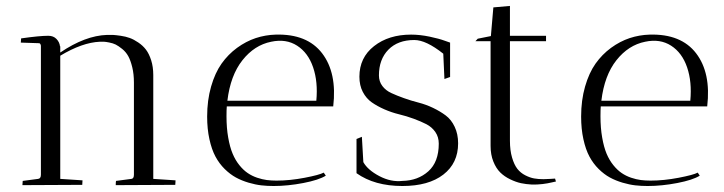

<svg xmlns="http://www.w3.org/2000/svg" viewBox="-20 -620 2430 644"><path d="M117.2 -466.8Q115.7 -475.1 110.8 -475.1L49.8 -477.1L50.8 -491.2Q112.3 -500 142.1 -500Q159.2 -500 169.4 -489.3Q179.7 -478.5 181.2 -464.8H182.1V-443.8Q265.6 -500.5 338.9 -502.9Q349.1 -503.4 358.6 -502.9Q368.2 -502.4 384.8 -500Q401.4 -497.6 415 -492.7Q428.7 -487.8 443.8 -477.5Q459 -467.3 469.5 -453.6Q480 -439.9 487.1 -417.7Q494.1 -395.5 494.1 -368.2V-20L568.8 -15.1Q568.8 -14.6 568.4 -7.6Q567.9 -0.5 567.9 0L368.2 1Q368.2 -8.3 369.1 -13.2L420.9 -20Q429.2 -21 429.2 -34.2V-342.8Q429.2 -371.6 423.6 -394.5Q418 -417.5 410.2 -431.6Q402.3 -445.8 389.9 -455.8Q377.4 -465.8 368.2 -470.5Q358.9 -475.1 346.2 -477.5Q333.5 -480 328.6 -480Q323.7 -480 316.9 -480Q315.4 -480 314.9 -480Q255.9 -477.5 182.1 -433.1V-20L256.8 -15.1Q256.8 -14.6 256.3 -7.6Q255.9 -0.5 255.9 0L55.2 1Q55.2 -1.5 55.7 -6.1Q56.2 -10.7 56.2 -13.2L107.9 -20Q117.2 -21 117.2 -34.2Z M1097.7 -263.2H740.7Q739.7 -252 739.7 -230Q739.7 -190.9 745.4 -158.7Q751 -126.5 760.3 -104.5Q769.5 -82.5 783 -65.9Q796.4 -49.3 810.8 -39.6Q825.2 -29.8 842.5 -23.9Q859.9 -18.1 875.2 -16.1Q890.6 -14.2 907.7 -14.2Q952.1 -14.2 1001.7 -23.7Q1051.3 -33.2 1065.9 -41L1072.8 -30.8Q1049.3 -16.1 997.3 -6.1Q945.3 3.9 897.9 3.9Q876.5 3.9 856.7 1.7Q836.9 -0.5 813.7 -7.3Q790.5 -14.2 771.2 -24.7Q752 -35.2 733.6 -53.2Q715.3 -71.3 702.6 -95Q689.9 -118.7 682.4 -153.1Q674.8 -187.5 674.8 -229Q674.8 -283.7 688 -329.6Q701.2 -375.5 723.1 -406.5Q745.1 -437.5 775.1 -459.5Q805.2 -481.4 837.6 -492.2Q870.1 -502.9 904.8 -503.9Q1010.3 -506.8 1060.5 -441.2Q1110.8 -375.5 1097.7 -263.2ZM889.6 -480Q833.5 -468.8 793.2 -418Q752.9 -367.2 742.7 -282.2H1041Q1046.9 -345.2 1030.3 -394Q1013.7 -442.9 976.6 -466.8Q939.5 -490.7 889.6 -480Z M1193.8 -161.1 1198.7 -76.2Q1213.4 -49.8 1252.4 -29.3Q1291.5 -8.8 1329.6 -13.2Q1381.8 -14.2 1416.7 -45.4Q1451.7 -76.7 1451.7 -138.2Q1451.7 -160.6 1440.2 -177.2Q1428.7 -193.8 1410.2 -203.4Q1391.6 -212.9 1367.7 -221.7Q1343.8 -230.5 1318.6 -236.6Q1293.5 -242.7 1269.5 -253.2Q1245.6 -263.7 1227.1 -276.6Q1208.5 -289.6 1197 -311.5Q1185.5 -333.5 1185.5 -362.8Q1185.5 -426.8 1234.6 -465.3Q1283.7 -503.9 1358.9 -503.9Q1388.2 -503.9 1420.9 -497.1Q1453.6 -490.2 1471.7 -483.4L1489.7 -477.1V-361.8L1470.7 -355L1466.8 -439.9Q1409.2 -485.8 1369.6 -485.8Q1314.5 -485.8 1282.7 -453.4Q1251 -420.9 1251 -367.2Q1251 -346.7 1262.5 -331.5Q1273.9 -316.4 1292.5 -307.9Q1311 -299.3 1335 -290.8Q1358.9 -282.2 1383.8 -275.9Q1408.7 -269.5 1432.6 -258.1Q1456.5 -246.6 1475.1 -232.7Q1493.7 -218.8 1505.1 -194.6Q1516.6 -170.4 1516.6 -139.2Q1516.6 -72.8 1467 -34.4Q1417.5 3.9 1329.6 3.9Q1236.3 3.9 1175.8 -39.1V-153.8Z M1634.8 -595.2 1690.4 -600.1V-500H1811.5V-481.9H1690.4V-147.9Q1690.4 -115.7 1697.5 -91.6Q1704.6 -67.4 1715.3 -53.7Q1726.1 -40 1741.9 -32Q1757.8 -23.9 1771.7 -21.5Q1785.6 -19 1802.7 -19Q1812.5 -19 1826.9 -20Q1841.3 -21 1841.8 -21L1844.7 -11.2Q1843.3 -11.2 1830.6 -8.1Q1817.9 -4.9 1800 -2.7Q1782.2 -0.5 1763.7 -1Q1744.6 -2 1727.5 -5.6Q1710.4 -9.3 1691.2 -18.6Q1671.9 -27.8 1658 -41.5Q1644 -55.2 1634.8 -78.1Q1625.5 -101.1 1625.5 -130.9V-481.9H1574.7L1582.5 -490.2L1626.5 -499Z M2352.1 -263.2H1995.1Q1994.1 -252 1994.1 -230Q1994.1 -190.9 1999.8 -158.7Q2005.4 -126.5 2014.6 -104.5Q2023.9 -82.5 2037.4 -65.9Q2050.8 -49.3 2065.2 -39.6Q2079.6 -29.8 2096.9 -23.9Q2114.3 -18.1 2129.6 -16.1Q2145 -14.2 2162.1 -14.2Q2206.5 -14.2 2256.1 -23.7Q2305.7 -33.2 2320.3 -41L2327.1 -30.8Q2303.7 -16.1 2251.7 -6.1Q2199.7 3.9 2152.3 3.9Q2130.9 3.9 2111.1 1.7Q2091.3 -0.5 2068.1 -7.3Q2044.9 -14.2 2025.6 -24.7Q2006.3 -35.2 1988 -53.2Q1969.7 -71.3 1957 -95Q1944.3 -118.7 1936.8 -153.1Q1929.2 -187.5 1929.2 -229Q1929.2 -283.7 1942.4 -329.6Q1955.6 -375.5 1977.5 -406.5Q1999.5 -437.5 2029.5 -459.5Q2059.6 -481.4 2092 -492.2Q2124.5 -502.9 2159.2 -503.9Q2264.6 -506.8 2314.9 -441.2Q2365.2 -375.5 2352.1 -263.2ZM2144 -480Q2087.9 -468.8 2047.6 -418Q2007.3 -367.2 1997.1 -282.2H2295.4Q2301.3 -345.2 2284.7 -394Q2268.1 -442.9 2231 -466.8Q2193.8 -490.7 2144 -480Z"/></svg>

Font: Antic Didone
Style: Regular
Weight: 400
Designer: Santiago Orozco
Foundry: Santiago Orozco
Version: Version 2.000